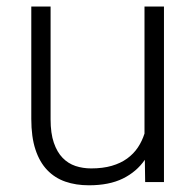

<svg xmlns="http://www.w3.org/2000/svg" viewBox="-20 -548 589 578"><path d="M416 -66.9Q391.1 -30.8 349.9 -10.5Q308.6 9.8 247.6 9.8Q208.5 9.8 176.8 -1.2Q145 -12.2 122.1 -36.1Q99.1 -60.1 86.7 -97.9Q74.2 -135.7 74.2 -189.9V-528.3H132.3V-189Q132.3 -146.5 142.1 -118.2Q151.9 -89.8 168.5 -72.8Q185.1 -55.7 207.3 -48.3Q229.5 -41 254.4 -41Q289.6 -41 316.4 -48.8Q343.3 -56.6 362.8 -70.8Q382.3 -85 395 -104Q407.7 -123 415 -146V-528.3H473.6V0H417Z"/></svg>

Font: Melbourne
Style: Light
Weight: 300
Designer: Google
Version: Version 2.000980; 2014